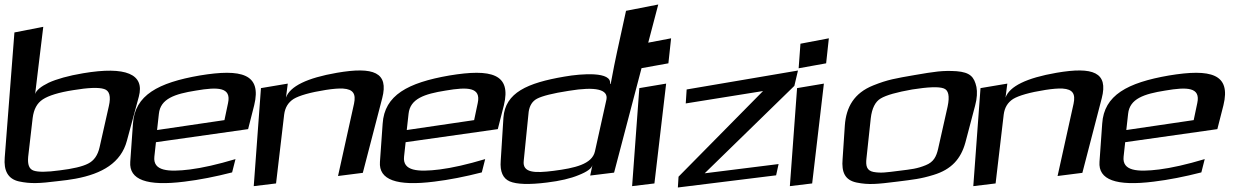

<svg xmlns="http://www.w3.org/2000/svg" viewBox="-50 -792 5485 852"><path d="M566 -363C593 -463 509 -499 319 -467C253 -456 201 -441 166 -425C131 -408 111 -391 106 -375C109 -397 118 -476 121 -500L142 -673L14 -648L-29 -93C-34 -35 -15 2 34 13C85 24 125 22 205 12C236 9 262 5 285 1C404 -21 487 -70 513 -167ZM392 -139C384 -103 367 -79 341 -66C316 -53 273 -43 215 -36C157 -28 119 -28 99 -35C79 -42 72 -62 75 -96L95 -269C100 -307 114 -334 140 -351C166 -368 211 -382 275 -392C341 -403 388 -405 412 -397C436 -390 443 -364 433 -321Z M836 -457C652 -425 548 -370 540 -243L528 -74C522 6 602 35 769 14C835 6 906 -8 980 -27L995 -86C915 -62 848 -47 793 -40C696 -28 628 -33 635 -97L642 -161L1051 -219L1078 -325C1112 -464 1023 -488 836 -457ZM819 -390C918 -407 977 -405 962 -335L946 -259L647 -215L655 -287C662 -354 725 -375 819 -390Z M1445 -469C1312 -446 1237 -409 1219 -359L1227 -421L1108 -401L1076 34L1175 22L1211 -284C1215 -314 1228 -337 1253 -353C1278 -368 1326 -382 1396 -393C1428 -398 1453 -400 1472 -399C1518 -396 1530 -375 1521 -332L1450 -11L1560 -25L1646 -356C1676 -471 1608 -497 1445 -469Z M1944 -457C1760 -425 1656 -370 1648 -243L1636 -74C1630 6 1710 35 1877 14C1943 6 2014 -8 2088 -27L2103 -86C2023 -62 1956 -47 1901 -40C1804 -28 1736 -33 1743 -97L1750 -161L2159 -219L2186 -325C2220 -464 2131 -488 1944 -457ZM1927 -390C2026 -407 2085 -405 2070 -335L2054 -259L1755 -215L1763 -287C1770 -354 1833 -375 1927 -390Z M2454 -452C2290 -424 2192 -381 2184 -270L2172 -79C2168 -30 2182 0 2212 13C2243 26 2298 28 2377 18C2435 11 2482 0 2518 -15C2556 -30 2576 -45 2579 -60L2569 -13L2675 -26L2871 -772L2728 -744L2688 -561C2681 -528 2671 -481 2660 -420H2657C2666 -475 2533 -466 2454 -452ZM2407 -34C2322 -23 2268 -25 2274 -78L2296 -296C2300 -323 2312 -343 2333 -354C2356 -366 2402 -378 2474 -389C2594 -409 2650 -395 2641 -350L2590 -120C2577 -63 2500 -46 2407 -34Z M2916 -511 2928 -622 2802 -598 2794 -489ZM2854 22 2906 -421 2787 -401 2755 34Z M3394 -14 3405 -64 3077 -23 3475 -411 3491 -479 2997 -395 2993 -333 3336 -388 2961 -8 2958 40Z M3616 -511 3628 -622 3502 -598 3494 -489ZM3554 22 3606 -421 3487 -401 3455 34Z M4277 -323C4286 -356 4287 -384 4283 -406C4273 -451 4255 -471 4195 -476C4132 -480 4097 -474 4009 -459C3923 -444 3890 -439 3825 -413C3740 -379 3705 -317 3699 -236L3689 -86C3684 -28 3699 7 3751 18C3805 29 3843 25 3931 14C4002 5 4035 2 4093 -16C4172 -40 4214 -87 4234 -160ZM4113 -132C4105 -97 4093 -73 4058 -59C4019 -43 3995 -41 3939 -34C3883 -27 3860 -23 3826 -29C3796 -35 3791 -56 3795 -90L3814 -267C3819 -311 3834 -341 3858 -355C3883 -370 3930 -383 3998 -395C4068 -406 4115 -408 4137 -400C4159 -393 4165 -366 4155 -319Z M4638 -469C4505 -446 4430 -409 4412 -359L4420 -421L4301 -401L4269 34L4368 22L4404 -284C4408 -314 4421 -337 4446 -353C4471 -368 4519 -382 4589 -393C4621 -398 4646 -400 4665 -399C4711 -396 4723 -375 4714 -332L4643 -11L4753 -25L4839 -356C4869 -471 4801 -497 4638 -469Z M5137 -457C4953 -425 4849 -370 4841 -243L4829 -74C4823 6 4903 35 5070 14C5136 6 5207 -8 5281 -27L5296 -86C5216 -62 5149 -47 5094 -40C4997 -28 4929 -33 4936 -97L4943 -161L5352 -219L5379 -325C5413 -464 5324 -488 5137 -457ZM5120 -390C5219 -407 5278 -405 5263 -335L5247 -259L4948 -215L4956 -287C4963 -354 5026 -375 5120 -390Z"/></svg>

Font: Gamestation Warped
Style: Italic
Weight: 400
Designer: Jonas Hecksher
Foundry: Jonas Hecksher, Playtypeª, e-types AS
Version: Version 1.003